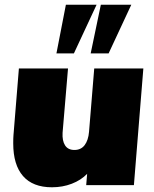

<svg xmlns="http://www.w3.org/2000/svg" viewBox="-20 -784 652 813"><path d="M587 -494 547 0H345L349 -48Q323 -21 284 -6Q245 9 200 9Q119 9 77.5 -38.5Q36 -86 36 -177Q36 -199 37 -211L60 -494H268L245 -222Q243 -188 255.5 -168.5Q268 -149 295 -149Q323 -149 338.5 -169.5Q354 -190 357 -226L379 -494ZM219 -558 259 -764H389L293 -558ZM364 -558 407 -764H536L440 -558Z"/></svg>

Font: Nunito Sans Heavy Heavy
Style: Italic
Weight: 400
Italic angle: -4.541°
Designer: Vernon Adams
Foundry: Vernon Adams
Version: Version 2.002